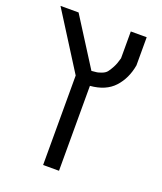

<svg xmlns="http://www.w3.org/2000/svg" viewBox="-146 -694 832 988"><g transform="rotate(20 270.0 -200.0)"><path d="M485 -446Q472 -371 426.5 -321.5Q381 -272 296 -265V200H209V-290L13 -600H112L277 -340Q299 -342 306.5 -343Q314 -344 331.5 -350.5Q349 -357 358 -368Q367 -379 378.5 -400.5Q390 -422 398 -453V-600H485Z"/></g></svg>

Font: ColatingCofangSans
Style: Regular
Weight: 400
Foundry: GNU
Version: Version 412.227;June 27, 2022;FontCreator 11.0.0.2412 32-bit